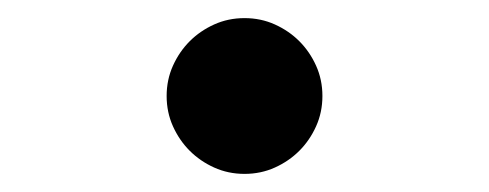

<svg xmlns="http://www.w3.org/2000/svg" viewBox="-20 -404 540 212"><path d="M164 -298Q164 -316 171 -331.5Q178 -347 189.5 -358.5Q201 -370 216.5 -377Q232 -384 250 -384Q268 -384 283.5 -377Q299 -370 310.5 -358.5Q322 -347 329 -331.5Q336 -316 336 -298Q336 -280 329 -264.5Q322 -249 310.5 -237.5Q299 -226 283.5 -219Q268 -212 250 -212Q232 -212 216.5 -219Q201 -226 189.5 -237.5Q178 -249 171 -264.5Q164 -280 164 -298Z"/></svg>

Font: D2Coding ligature
Style: Bold
Weight: 700
Monospace: yes
Designer: Yong-Rak Park; Jeong-Hwan Yoon; Sang-Min Lee;
Foundry: NHN Corporation
Version: Version 1.3.2; Build 20180524